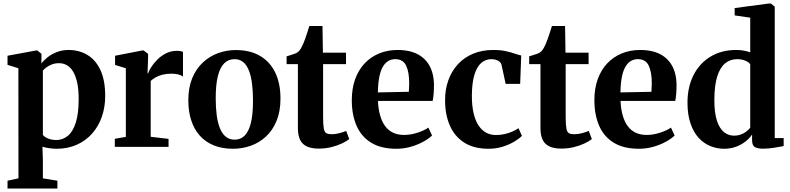

<svg xmlns="http://www.w3.org/2000/svg" viewBox="-20 -839 4516 1097"><path d="M23 238V193.5L85.5 180L85 -449L23 -468.5V-520.5L185 -550.5H193.5L217 -531.5L216.5 -476Q228.5 -493 250.8 -511Q273 -529 304 -541.2Q335 -553.5 371.5 -553.5Q432 -553.5 479.2 -525.2Q526.5 -497 553.8 -438.8Q581 -380.5 581 -290.5Q581 -226.5 561.8 -171.5Q542.5 -116.5 506 -75.5Q469.5 -34.5 418.2 -11.8Q367 11 303.5 11Q280.5 11 257.8 7.2Q235 3.5 222.5 -1L225 77V180L308 193.5V238ZM301.5 -39Q339 -39 368 -63.2Q397 -87.5 413.2 -139Q429.5 -190.5 429.5 -273Q429.5 -329 420.8 -368Q412 -407 396.8 -431.5Q381.5 -456 361.2 -467Q341 -478 317.5 -478Q294.5 -478 276.5 -471Q258.5 -464 245.2 -454.2Q232 -444.5 225 -435.5V-68.5Q232.5 -57 253.8 -48Q275 -39 301.5 -39Z M636 0V-46L699 -57V-449L637.5 -468V-520.5L792 -550.5H801L826 -531.5V-507.5L823 -419L826 -420Q830 -432.5 843 -453.8Q856 -475 877.5 -497Q899 -519 927.5 -533.8Q956 -548.5 990.5 -548.5Q1003 -548.5 1011.8 -546.8Q1020.5 -545 1025.5 -542.5V-401.5Q1017.5 -408 1001.2 -413Q985 -418 959 -418Q931 -418 908.5 -412.2Q886 -406.5 869.2 -397Q852.5 -387.5 841 -376.5V-57.5L943 -45.5V0Z M1056 -266Q1056 -338.5 1078.2 -392.2Q1100.5 -446 1138.8 -481.8Q1177 -517.5 1225.5 -535.2Q1274 -553 1327 -553Q1409.5 -553 1466.5 -519.2Q1523.5 -485.5 1553 -423.5Q1582.5 -361.5 1582.5 -276Q1582.5 -202.5 1560.2 -148.5Q1538 -94.5 1499.8 -59Q1461.5 -23.5 1412.8 -6.2Q1364 11 1311 11Q1250 11 1202.5 -8Q1155 -27 1122.2 -63.2Q1089.5 -99.5 1072.8 -150.8Q1056 -202 1056 -266ZM1320.5 -41Q1355.5 -41 1378.8 -65Q1402 -89 1413.8 -138.2Q1425.5 -187.5 1425.5 -263.5Q1425.5 -317 1420 -360.8Q1414.5 -404.5 1402.2 -435.8Q1390 -467 1369.8 -484Q1349.5 -501 1320 -501Q1285 -501 1261 -477.2Q1237 -453.5 1224.8 -404.2Q1212.5 -355 1212.5 -278Q1212.5 -224 1218.2 -180.5Q1224 -137 1236.8 -105.8Q1249.5 -74.5 1270.2 -57.8Q1291 -41 1320.5 -41Z M1800.5 10Q1740.5 10 1711.2 -17.2Q1682 -44.5 1682 -107.5V-472.5H1617.5V-517Q1628.5 -520.5 1640.5 -524.2Q1652.5 -528 1663.2 -531.8Q1674 -535.5 1680.5 -540.5Q1688 -546.5 1693.5 -553.8Q1699 -561 1703.8 -570.5Q1708.5 -580 1713.5 -591Q1718.5 -602.5 1724.5 -620Q1730.5 -637.5 1736.8 -656.5Q1743 -675.5 1747.5 -690.5H1822.5L1825 -538H1957V-472.5H1826V-172.5Q1826 -126.5 1830 -105.2Q1834 -84 1844.8 -78Q1855.5 -72 1875 -72Q1896.5 -72 1919.8 -78.2Q1943 -84.5 1958 -91L1975.5 -44.5Q1959.5 -31.5 1932.8 -19Q1906 -6.5 1872.2 1.8Q1838.5 10 1800.5 10Z M2245 11Q2157 11 2100.5 -23.8Q2044 -58.5 2017 -121.2Q1990 -184 1990 -266.5Q1990 -333.5 2009.2 -386.8Q2028.5 -440 2063.5 -477Q2098.5 -514 2146.5 -533.8Q2194.5 -553.5 2252 -553.5Q2350.5 -553.5 2404 -502.5Q2457.5 -451.5 2459.5 -357.5Q2459.5 -325 2457.5 -301.8Q2455.5 -278.5 2452 -262.5H2139.5Q2141.5 -216 2151.8 -179.8Q2162 -143.5 2180.5 -118.5Q2199 -93.5 2226 -80.8Q2253 -68 2289 -68Q2326.5 -68 2366 -81Q2405.5 -94 2427.5 -110L2448.5 -65Q2432.5 -48.5 2401.2 -30.8Q2370 -13 2329.2 -1Q2288.5 11 2245 11ZM2139 -311 2316 -314.5Q2316.5 -326.5 2317 -338.5Q2317.5 -350.5 2318 -362.5Q2318 -427 2300.5 -464Q2283 -501 2238.5 -501Q2217.5 -501 2199.8 -491.2Q2182 -481.5 2168.5 -459.5Q2155 -437.5 2147.5 -401Q2140 -364.5 2139 -311Z M2771.5 11Q2687 11 2632 -24.5Q2577 -60 2550 -122.2Q2523 -184.5 2523 -263.5Q2522.5 -328 2541.8 -381Q2561 -434 2597 -472.8Q2633 -511.5 2684 -532.5Q2735 -553.5 2798 -553.5Q2839.5 -553.5 2869.8 -546.8Q2900 -540 2921.5 -532.5Q2943 -525 2958 -522L2952 -360H2869L2845.5 -468.5Q2843 -479 2834.5 -486.2Q2826 -493.5 2813.8 -497.2Q2801.5 -501 2787.5 -501Q2755 -501 2730 -479.8Q2705 -458.5 2690.8 -412.5Q2676.5 -366.5 2676 -292Q2676 -235 2685.8 -192.8Q2695.5 -150.5 2713.8 -122.8Q2732 -95 2757.2 -81.2Q2782.5 -67.5 2813 -67.5Q2839.5 -67.5 2863.5 -73Q2887.5 -78.5 2907.8 -87.5Q2928 -96.5 2942.5 -106.5L2962 -63Q2948.5 -48 2920 -30.8Q2891.5 -13.5 2853.2 -1.2Q2815 11 2771.5 11Z M3186.5 10Q3126.5 10 3097.2 -17.2Q3068 -44.5 3068 -107.5V-472.5H3003.5V-517Q3014.5 -520.5 3026.5 -524.2Q3038.5 -528 3049.2 -531.8Q3060 -535.5 3066.5 -540.5Q3074 -546.5 3079.5 -553.8Q3085 -561 3089.8 -570.5Q3094.5 -580 3099.5 -591Q3104.5 -602.5 3110.5 -620Q3116.5 -637.5 3122.8 -656.5Q3129 -675.5 3133.5 -690.5H3208.5L3211 -538H3343V-472.5H3212V-172.5Q3212 -126.5 3216 -105.2Q3220 -84 3230.8 -78Q3241.5 -72 3261 -72Q3282.5 -72 3305.8 -78.2Q3329 -84.5 3344 -91L3361.5 -44.5Q3345.5 -31.5 3318.8 -19Q3292 -6.5 3258.2 1.8Q3224.5 10 3186.5 10Z M3631 11Q3543 11 3486.5 -23.8Q3430 -58.5 3403 -121.2Q3376 -184 3376 -266.5Q3376 -333.5 3395.2 -386.8Q3414.5 -440 3449.5 -477Q3484.5 -514 3532.5 -533.8Q3580.5 -553.5 3638 -553.5Q3736.5 -553.5 3790 -502.5Q3843.5 -451.5 3845.5 -357.5Q3845.5 -325 3843.5 -301.8Q3841.5 -278.5 3838 -262.5H3525.5Q3527.5 -216 3537.8 -179.8Q3548 -143.5 3566.5 -118.5Q3585 -93.5 3612 -80.8Q3639 -68 3675 -68Q3712.5 -68 3752 -81Q3791.5 -94 3813.5 -110L3834.5 -65Q3818.5 -48.5 3787.2 -30.8Q3756 -13 3715.2 -1Q3674.5 11 3631 11ZM3525 -311 3702 -314.5Q3702.5 -326.5 3703 -338.5Q3703.5 -350.5 3704 -362.5Q3704 -427 3686.5 -464Q3669 -501 3624.5 -501Q3603.5 -501 3585.8 -491.2Q3568 -481.5 3554.5 -459.5Q3541 -437.5 3533.5 -401Q3526 -364.5 3525 -311Z M4118 11Q4075.5 11 4037.5 -4.8Q3999.5 -20.5 3970.5 -52.8Q3941.5 -85 3924.8 -135Q3908 -185 3908 -253Q3908 -341 3942 -408.8Q3976 -476.5 4038.8 -515Q4101.5 -553.5 4187 -553.5Q4210.5 -553.5 4231.2 -549.5Q4252 -545.5 4266.5 -540V-738L4177.5 -751V-793L4373 -819H4384.5L4406.5 -801V-50H4457.5V-4.5Q4437.5 -0.5 4404.2 5Q4371 10.5 4339.5 10.5Q4310.5 10.5 4293.8 1.8Q4277 -7 4277 -38.5V-70.5Q4263.5 -49.5 4239.8 -30.8Q4216 -12 4184.8 -0.5Q4153.5 11 4118 11ZM4173.5 -64Q4196 -64 4214.2 -71Q4232.5 -78 4245.8 -88.8Q4259 -99.5 4266.5 -109.5V-471.5Q4259 -484 4238 -492.5Q4217 -501 4191.5 -501Q4152.5 -501 4123.5 -477.5Q4094.5 -454 4078.2 -403.2Q4062 -352.5 4061.5 -270.5Q4061 -196 4076 -150.2Q4091 -104.5 4116.5 -84.2Q4142 -64 4173.5 -64Z"/></svg>

Font: Merriweather 60pt
Style: Bold
Weight: 700
Version: Version 2.100